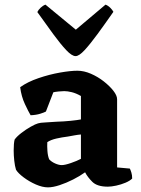

<svg xmlns="http://www.w3.org/2000/svg" viewBox="-20 -805 606 828"><path d="M187 3Q163 3 134.5 -9.5Q106 -22 82 -40Q58 -58 49 -73Q44 -89 41.5 -112Q39 -135 39 -156Q39 -187 43 -203Q52 -216 72 -231.5Q92 -247 112.5 -258.5Q133 -270 144 -273Q153 -276 176 -277Q199 -278 222 -280Q255 -281 284.5 -284Q314 -287 329 -290V-391Q308 -403 289.5 -407.5Q271 -412 257 -412Q248 -412 233 -410.5Q218 -409 210 -407L178 -324Q171 -320 153.5 -314.5Q136 -309 112 -308Q103 -323 87.5 -356Q72 -389 67 -429Q99 -452 146 -468Q193 -484 238.5 -492Q284 -500 314 -500Q342 -500 372 -487Q402 -474 427.5 -454Q453 -434 469 -413.5Q485 -393 485 -377V-83L540 -78Q543 -72 546.5 -61Q550 -50 550 -35Q540 -25 521 -17Q502 -9 481 -4.5Q460 0 445 0Q399 0 378 -21Q357 -42 347 -62Q325 -46 295.5 -31Q266 -16 237 -6.5Q208 3 187 3ZM246 -93Q260 -93 286 -102Q312 -111 329 -120V-225Q316 -224 302.5 -221.5Q289 -219 272 -216Q247 -213 223 -207.5Q199 -202 184 -192Q183 -175 184.5 -154Q186 -133 192 -118Q202 -107 218 -100Q234 -93 246 -93ZM306 -563Q290 -563 265.5 -589Q241 -615 209.5 -658Q178 -701 141 -753Q145 -762 155 -771.5Q165 -781 176 -785L307 -677L435 -785Q446 -781 455.5 -771.5Q465 -762 469 -754Q432 -701 400.5 -658Q369 -615 345 -589Q321 -563 306 -563Z"/></svg>

Font: Texturina ExtraBold
Style: Regular
Weight: 800
Designer: Guillermo Torres Carreño
Foundry: Omnibus-Type
Version: Version 1.002; ttfautohint (v1.8.3)